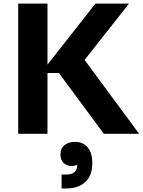

<svg xmlns="http://www.w3.org/2000/svg" viewBox="-20 -750 800 1076"><path d="M246.1 0H82V-730H246.1V-388.2L515.1 -730H703.1L454.1 -414.1L759.8 0H562L310.1 -340.8H246.1ZM350.1 306.2H325.2V228H352.1Q413.1 228 413.1 172.9Q398.4 180.2 381.8 180.2Q354 180.2 336.4 163.1Q318.8 146 318.8 116.2Q318.8 81.1 342 63Q365.2 44.9 399.9 44.9Q445.3 44.9 471.2 75.7Q497.1 106.4 497.1 161.1V167Q497.1 234.4 457.8 270.3Q418.5 306.2 350.1 306.2Z"/></svg>

Font: Sora
Style: Bold
Weight: 700
Designer: Jonathan Barnbrook, Julián Moncada
Foundry: Barnbrook Fonts
Version: Version 2.000